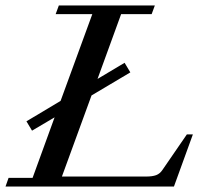

<svg xmlns="http://www.w3.org/2000/svg" viewBox="-27 -683 756 703"><path d="M-6.8 0 4.4 -31.7H92.3L172.9 -253.4L90.3 -204.6L69.8 -238.8L194.8 -313.5L311 -631.3H176.8L188.5 -663.1H540L528.3 -631.3H416.5L330.1 -394L429.2 -453.1L450.2 -418L308.1 -333.5L199.7 -36.6H507.8Q530.8 -36.6 544.7 -41.7Q558.6 -46.9 567.9 -61L657.2 -190.9H679.2L609.9 0Z"/></svg>

Font: Elstob 10pt Medium
Style: Italic
Weight: 500
Italic angle: -20°
Designer: Peter S. Baker
Version: Version 1.015